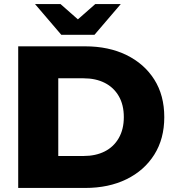

<svg xmlns="http://www.w3.org/2000/svg" viewBox="-20 -929 866 949"><path d="M70 0V-700H401Q517 -700 605 -657Q693 -614 742.5 -536Q792 -458 792 -350Q792 -243 742.5 -164.5Q693 -86 605 -43Q517 0 401 0ZM268 -158H393Q453 -158 497.5 -180.5Q542 -203 567 -246.5Q592 -290 592 -350Q592 -411 567 -454Q542 -497 497.5 -519.5Q453 -542 393 -542H268ZM283 -757 153 -909H279L420 -785H310L451 -909H577L447 -757Z"/></svg>

Font: Montserrat Thin ExtraBold
Style: Regular
Weight: 800
Version: Version 9.000